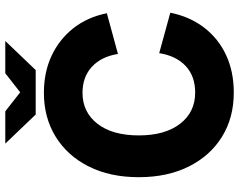

<svg xmlns="http://www.w3.org/2000/svg" viewBox="-109 -781 904 726"><g transform="rotate(-90 343.0 -418.0)"><path d="M356 14Q261 14 189 -30.5Q117 -75 76.5 -156Q36 -237 36 -345Q36 -454 76.5 -534.5Q117 -615 189 -659.5Q261 -704 355 -704Q433 -704 495 -675Q557 -646 599 -593Q641 -540 656 -466L502 -424Q492 -487 453.5 -522.5Q415 -558 355 -558Q282 -558 238 -501.5Q194 -445 194 -345Q194 -246 238 -189Q282 -132 356 -132Q418 -132 456.5 -168Q495 -204 505 -268L658 -226Q643 -152 601.5 -98Q560 -44 497.5 -15Q435 14 356 14ZM282 -735 429 -850H551L441 -735ZM273 -735 163 -850H285L432 -735Z"/></g></svg>

Font: Radio Canada Big
Style: Bold
Weight: 700
Designer: Étienne Aubert Bonn
Foundry: Coppers and Brasses
Version: Version 1.001